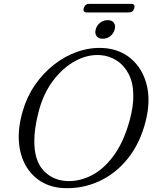

<svg xmlns="http://www.w3.org/2000/svg" viewBox="-20 -962 806 996"><path d="M515 -713Q600 -708 659 -658.2Q718 -608.5 740.2 -525Q762.5 -441.5 736 -334.5Q707 -219 642.8 -139.2Q578.5 -59.5 491 -20.2Q403.5 19 305.5 13.5Q241.5 9.5 192 -21Q142.5 -51.5 112.8 -104.2Q83 -157 78 -228.2Q73 -299.5 97.5 -384.5Q119 -459.5 161.5 -521.2Q204 -583 260.8 -627.2Q317.5 -671.5 382.5 -694Q447.5 -716.5 515 -713ZM323 -23Q388.5 -19 452.8 -51Q517 -83 569.5 -154.2Q622 -225.5 653 -339Q663 -376 667.5 -408.2Q672 -440.5 671.5 -468.5Q671 -532 648 -577Q625 -622 586.5 -647.2Q548 -672.5 501.5 -676Q436 -681 371 -646Q306 -611 254.8 -542.8Q203.5 -474.5 179.5 -379Q168.5 -336 163.2 -299Q158 -262 158 -230.5Q157.5 -131 203.8 -79.5Q250 -28 323 -23ZM513 -761Q490.5 -761 480.8 -774.8Q471 -788.5 476.5 -809.5Q482 -830 499 -843.8Q516 -857.5 539 -857.5Q561 -857.5 570.8 -843.8Q580.5 -830 575 -809.5Q569.5 -788.5 552.5 -774.8Q535.5 -761 513 -761ZM414.5 -919.5Q420.5 -942 443 -942H660Q682.5 -942 676.5 -919.5Q670.5 -897.5 648 -897.5H431Q408.5 -897.5 414.5 -919.5Z"/></svg>

Font: Fraunces 9pt Soft Light
Style: Italic
Weight: 300
Italic angle: -16°
Version: Version 1.000;[0bf87f6ff]